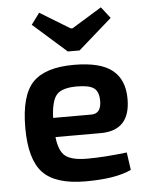

<svg xmlns="http://www.w3.org/2000/svg" viewBox="-54 -790 655 846"><g transform="rotate(-5 274.0 -367.0)"><path d="M314 -565H262L114 -696L151 -746L284 -665H292L424 -746L463 -696ZM306 -87Q381 -87 482 -99L493 -21Q424 12 291 12Q158 12 102 -47Q46 -106 46 -246Q46 -389 101 -446.5Q156 -504 283 -504Q400 -504 453 -461.5Q506 -419 506 -334Q506 -194 375 -194H175Q182 -130 211 -108.5Q240 -87 306 -87ZM288 -408Q223 -408 199 -381.5Q175 -355 172 -279H341Q385 -279 385 -336Q385 -376 364 -392Q343 -408 288 -408Z"/></g></svg>

Font: Exo 2 Semi Bold
Style: Regular
Weight: 600
Designer: Natanael Gama
Version: Version 1.001;PS 001.001;hotconv 1.0.88;makeotf.lib2.5.64775